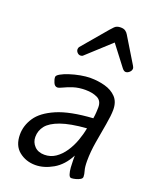

<svg xmlns="http://www.w3.org/2000/svg" viewBox="-151 -893 803 993"><g transform="rotate(20 250.5 -396.0)"><path d="M166 14Q114 14 76 -16.5Q38 -47 38 -108Q38 -157 67.5 -201.5Q97 -246 168.5 -277Q240 -308 366 -316Q369 -334 370 -350.5Q371 -367 371 -378Q371 -414 344 -427Q317 -440 279 -440Q241 -440 212 -430.5Q183 -421 164 -411.5Q145 -402 136 -402Q122 -402 114.5 -419Q107 -436 107 -449Q107 -458 124.5 -468Q142 -478 169.5 -487Q197 -496 227 -501.5Q257 -507 282 -507Q324 -507 362 -496.5Q400 -486 424 -461Q448 -436 448 -392Q448 -361 439 -310.5Q430 -260 420.5 -204Q411 -148 411 -98Q411 -64 416.5 -46Q422 -28 422 -14Q422 -5 411.5 1Q401 7 387.5 10.5Q374 14 364 14Q355 14 350 -1Q345 -16 343.5 -37Q342 -58 342 -76V-102Q311 -42 262 -14Q213 14 166 14ZM192 -52Q226 -52 253 -70.5Q280 -89 300.5 -119.5Q321 -150 334 -186Q347 -222 353 -256Q263 -249 211.5 -230.5Q160 -212 138.5 -185Q117 -158 117 -123Q117 -94 137 -73Q157 -52 192 -52ZM192 -598Q182 -598 174.5 -606Q167 -614 167 -624Q167 -631 171 -637L288 -775Q294 -782 305.5 -794Q317 -806 339 -806Q356 -806 365.5 -799Q375 -792 380 -783L465 -643Q471 -633 471 -628Q471 -616 461 -607Q451 -598 441 -598Q431 -598 421 -611L336 -722L206 -603Q201 -598 192 -598Z"/></g></svg>

Font: Kite One
Style: Regular
Weight: 400
Designer: Eduardo Rodriguez Tunni
Foundry: Eduardo Rodriguez Tunni
Version: Version 1.002; ttfautohint (v1.8.4.7-5d5b);gftools[0.9.23]